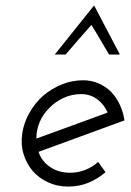

<svg xmlns="http://www.w3.org/2000/svg" viewBox="-20 -680 483 708"><path d="M279 -333Q313 -333 338.5 -314Q364 -295 377 -265Q311 -241 246 -217Q181 -193 114 -169Q114 -201 126.5 -230.5Q139 -260 162 -282Q184 -305 214.5 -319Q245 -333 279 -333ZM439 -236Q434 -268 421.5 -294.5Q409 -321 390 -341Q370 -361 343.5 -372.5Q317 -384 287 -384Q245 -384 207.5 -368.5Q170 -353 139 -327Q109 -300 88.5 -264Q68 -228 62 -188Q56 -147 67 -111.5Q78 -76 101 -49Q124 -23 157.5 -7.5Q191 8 232 8Q271 8 305.5 -6Q340 -20 369 -45Q362 -55 355.5 -64Q349 -73 342 -83Q321 -64 294.5 -53.5Q268 -43 239 -43Q196 -43 165 -64Q134 -85 122 -120Q202 -149 280.5 -178Q359 -207 439 -236ZM327 -660Q291 -615 254.5 -569.5Q218 -524 182 -479H222Q245 -506 269 -533.5Q293 -561 317 -588Q336 -558 350 -533.5Q364 -509 382 -479H422Q398 -524 374.5 -569.5Q351 -615 327 -660Z"/></svg>

Font: Josefin Slab Thin Medium
Style: Italic
Weight: 500
Italic angle: -12°
Version: Version 2.000